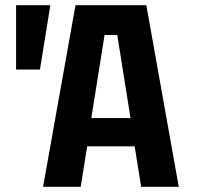

<svg xmlns="http://www.w3.org/2000/svg" viewBox="-20 -720 791 740"><path d="M42 -452V-700H174L134 -452ZM146 0 271 -700H544L669 0H524L499 -156H316L291 0ZM332 -265H483L432 -585H383Z"/></svg>

Font: Tektur SemiCondensed SemiBold
Style: Regular
Weight: 600
Width: 4
Designer: Adam Jagosz
Foundry: Adam Jagosz
Version: Version 1.005;gftools[0.9.30]